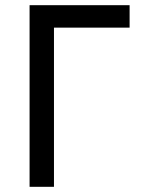

<svg xmlns="http://www.w3.org/2000/svg" viewBox="-20 -720 550 740"><path d="M94 0V-700H479.5V-613.5H188V0Z"/></svg>

Font: Geologica Roman Light
Style: Regular
Weight: 300
Designer: Sindre Bremnes, Frode Helland
Foundry: Monokrom Skriftforlag AS
Version: Version 1.010;gftools[0.9.28]